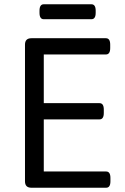

<svg xmlns="http://www.w3.org/2000/svg" viewBox="-20 -879 586 899"><path d="M476 -700Q496 -700 496 -670V-654Q496 -624 476 -624H185V-396H446Q466 -396 466 -366V-350Q466 -320 446 -320H185V-76H477Q497 -76 497 -46V-30Q497 0 477 0H127Q97 0 97 -30V-670Q97 -700 127 -700ZM408 -859Q428 -859 428 -829V-819Q428 -789 408 -789H185Q165 -789 165 -819V-829Q165 -859 185 -859Z"/></svg>

Font: Asap VF Beta
Style: Regular
Weight: 400
Designer: Pablo Cosgaya
Foundry: Pablo Cosgaya
Version: Version 1.007